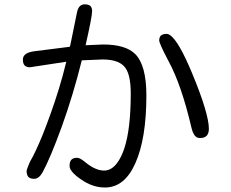

<svg xmlns="http://www.w3.org/2000/svg" viewBox="-20 -792 1040 864"><path d="M730.5 -639.6Q706.5 -639.6 699.7 -626Q696.3 -619.6 696.3 -609.4Q696.3 -604.5 705.6 -583Q714.8 -561.5 738.3 -517.1Q796.4 -410.6 841.8 -216.3Q850.1 -180.7 868.2 -172.9Q873.5 -170.9 879.9 -170.9Q906.7 -170.9 915 -188.5Q919.9 -197.8 919.9 -212.9Q919.9 -246.1 901.1 -308.8Q882.3 -371.6 844.7 -461.9Q784.7 -606.4 745.6 -633.8Q736.8 -639.6 730.5 -639.6ZM568.4 -372.1Q568.4 -210.4 539.1 -123.5Q529.3 -93.8 515.6 -71.3Q487.3 -24.4 448.5 -24.4Q409.7 -24.4 363.8 -62Q339.8 -82 327.1 -82Q310.1 -82 301.5 -73.5Q293 -64.9 293 -44.9Q293 -29.8 312.5 -10.3Q324.7 2 344.2 15.1Q396.5 51.8 452.1 51.8Q540.5 51.8 588.9 -57.1Q638.7 -168.5 638.7 -362.3Q638.7 -498.5 588.4 -548.8Q545.4 -591.8 443.4 -591.8L365.2 -588.4Q394.5 -717.8 394.5 -741.2Q394.5 -756.8 387.2 -764.6Q378.9 -772.5 361.3 -772.5Q347.7 -772.5 338.9 -763.7Q330.1 -754.9 326.2 -734.9L296.4 -588.9L293.9 -581.5L135.7 -561.5Q93.3 -556.2 85 -535.2Q83 -530.3 83 -523.4Q83 -505.4 91.1 -497.3Q99.1 -489.3 114.7 -489.3L278.3 -514.2Q263.2 -451.2 244.6 -391.1Q226.1 -331.1 205.8 -274.9Q185.5 -218.8 170.4 -181.6Q140.1 -107.4 114.3 -63Q100.6 -30.8 99.6 -22.5Q100.1 -3.9 107.9 4.4Q116.2 12.7 133.8 12.7Q155.3 12.7 171.9 -17.1Q207.5 -83 257.8 -221.7Q308.1 -360.4 348.1 -520.5L441.4 -524.4Q507.8 -524.4 537.1 -495.1Q568.4 -463.9 568.4 -372.1Z"/></svg>

Font: YuPearl-Light
Style: Light
Weight: 300
Designer: Max Yao
Foundry: Max-Everyday
Version: Version 1.011; ttfautohint (v1.8.3)